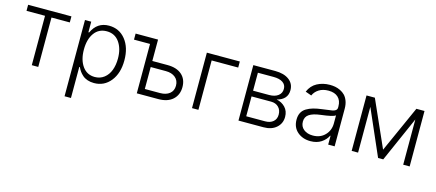

<svg xmlns="http://www.w3.org/2000/svg" viewBox="-54 -1087 4140 1824"><g transform="rotate(15 2016.5 -174.5)"><path d="M50.3 -485.8V-545.4H476.1V-485.8H295.9V0H232.4V-485.8Z M609.4 204.6V-545.4H670.9V-441.4H678.2Q729.5 -552.7 845.2 -552.7Q946.3 -552.7 1008.3 -475.3Q1070.3 -397.9 1070.3 -271.5Q1070.3 -145 1008.1 -66.9Q945.8 11.2 845.7 11.2Q810.5 11.2 781.5 1.2Q752.4 -8.8 732.7 -26.4Q712.9 -43.9 700.2 -62Q687.5 -80.1 678.2 -101.1H672.4V204.6ZM671.9 -272.5Q671.9 -171.4 716.3 -108.9Q760.7 -46.4 838.4 -46.4Q891.1 -46.4 929.9 -76.7Q968.8 -106.9 987.8 -157.5Q1006.8 -208 1006.8 -272.5Q1006.8 -370.1 962.4 -432.9Q918 -495.6 838.4 -495.6Q759.8 -495.6 715.8 -434.3Q671.9 -373 671.9 -272.5Z M1328.1 -335H1477.1Q1568.4 -335 1618.7 -290.5Q1668.9 -246.1 1668.9 -168.9Q1668.9 -91.8 1618.2 -45.9Q1567.4 0 1477.1 0H1265.1V-485.8H1107.4V-545.4H1328.1ZM1328.1 -275.4V-59.6H1477.1Q1536.1 -59.6 1571 -87.6Q1606 -115.7 1606 -166Q1606 -217.3 1570.8 -246.3Q1535.6 -275.4 1477.1 -275.4Z M2132.3 -545.4V-485.8H1871.1V0H1808.1V-545.4Z M2265.1 0V-545.4H2480Q2566.9 -545.4 2617.2 -507.8Q2667.5 -470.2 2667.5 -406.2Q2667.5 -314 2564 -287.1Q2614.7 -277.8 2649.4 -241.5Q2684.1 -205.1 2684.1 -147.9Q2684.1 -83 2637 -41.5Q2589.8 0 2511.2 0ZM2325.7 -310.1H2483.9Q2539.1 -310.1 2571.8 -335Q2604.5 -359.9 2604 -402.3Q2604 -442.4 2571.3 -464.6Q2538.6 -486.8 2480 -486.8H2325.7ZM2325.7 -58.6H2511.2Q2561 -58.6 2590.3 -84Q2619.6 -109.4 2619.6 -152.8Q2619.6 -198.7 2591.8 -226.3Q2564 -253.9 2518.1 -253.9H2325.7Z M2974.6 12.2Q2897.5 12.2 2846.4 -32Q2795.4 -76.2 2795.4 -152.3Q2795.4 -191.9 2810.3 -220.2Q2825.2 -248.5 2854.5 -266.1Q2883.8 -283.7 2919.7 -293.9Q2955.6 -304.2 3004.9 -310.1Q3088.9 -320.3 3103 -323.7Q3140.6 -332 3146 -353Q3147.5 -357.9 3147.5 -363.3V-376Q3147.5 -432.6 3114 -464.4Q3080.6 -496.1 3019 -496.1Q2963.4 -496.1 2925.3 -471.7Q2887.2 -447.3 2871.1 -409.2L2811 -430.7Q2837.4 -493.7 2893.1 -523.2Q2948.7 -552.7 3017.1 -552.7Q3044.4 -552.7 3069.6 -548.1Q3094.7 -543.5 3121.1 -530.8Q3147.5 -518.1 3166.7 -498.3Q3186 -478.5 3198.5 -445.6Q3210.9 -412.6 3210.9 -370.6V0H3147.5V-86.4H3143.6Q3124 -45.4 3080.8 -16.6Q3037.6 12.2 2974.6 12.2ZM2982.9 -45.4Q3056.6 -45.4 3102.1 -92.8Q3147.5 -140.1 3147.5 -209V-288.1Q3127.9 -269 3004.9 -254.4Q2932.1 -245.6 2895.3 -221.2Q2858.4 -196.8 2858.4 -149.4Q2858.4 -101.1 2893.3 -73.2Q2928.2 -45.4 2982.9 -45.4Z M3663.6 -88.4 3868.7 -545.4H3948.7V0H3885.3V-444.8L3689 0H3638.2L3441.4 -450.2V0H3378.4V-545.4H3460.4Z"/></g></svg>

Font: Interop Light
Style: Regular
Weight: 300
Designer: Rasmus Andersson, Google, Jang Haemin
Foundry: jhaemin
Version: Version 1.007